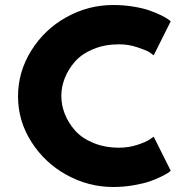

<svg xmlns="http://www.w3.org/2000/svg" viewBox="-20 -749 754 767"><path d="M456 -159Q493 -159 527.5 -170Q562 -181 578 -192L594 -203L662 -67Q659 -64 653 -59.5Q647 -55 625 -44Q603 -33 578.5 -24.5Q554 -16 514 -9Q474 -2 432 -2Q334 -2 246.5 -50Q159 -98 105.5 -182Q52 -266 52 -364Q52 -462 105 -547Q158 -632 245.5 -680.5Q333 -729 432 -729Q474 -729 513.5 -722.5Q553 -716 579 -706.5Q605 -697 624.5 -687.5Q644 -678 653 -671L662 -664L594 -528Q588 -533 576.5 -540.5Q565 -548 529 -560Q493 -572 456 -572Q399 -572 353 -553Q307 -534 280 -503.5Q253 -473 239 -437.5Q225 -402 225 -366Q225 -329 239 -293.5Q253 -258 280 -227.5Q307 -197 353 -178Q399 -159 456 -159Z"/></svg>

Font: Hussar
Style: BoldWeb
Weight: 700
Foundry: Cannot Into Space Fonts
Version: Version 2.00